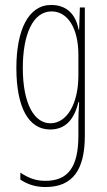

<svg xmlns="http://www.w3.org/2000/svg" viewBox="-20 -512 433 774"><path d="M163 242C273 242 322 173 322 35V-482H302L299 -392H297C286 -453 250 -492 186 -492C94 -492 46 -390 46 -238C46 -81 94 10 182 10C244 10 279 -30 296 -100H299C297 -71 296 -35 296 -20V35C296 163 253 217 163 217C123 217 94 205 62 184V212C92 232 125 242 163 242ZM183 -15C120 -15 72 -90 72 -238C72 -372 112 -466 188 -466C254 -466 296 -396 296 -292V-208C296 -94 250 -15 183 -15Z"/></svg>

Font: Noto Sans Armenian ExtraCondensed Thin
Style: Regular
Weight: 100
Width: 2
Designer: Monotype Design Team
Foundry: Monotype Imaging Inc.
Version: Version 2.008